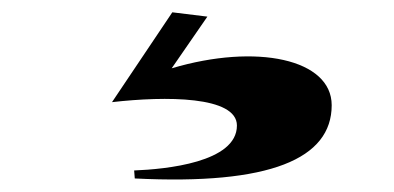

<svg xmlns="http://www.w3.org/2000/svg" viewBox="-20 -28 640 312"><path d="M260 -8 162 138C249 128 365 128 365 176C365 236 249 247 198 249L199 262C419 273 519 230 519 143C519 68 397 42 259 83L317 -1Z"/></svg>

Font: Coconat
Style: Bold
Weight: 900
Width: 8
Designer: Sara Lavazza
Foundry: Collletttivo
Version: Version 1.000;Glyphs 3.2 (3217)